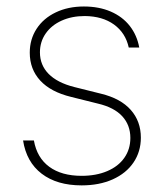

<svg xmlns="http://www.w3.org/2000/svg" viewBox="-20 -558 503 589"><path d="M240.2 -508.8Q200.2 -508.8 168.9 -494.6Q137.7 -480.5 120.1 -455.1Q102.5 -429.7 102.5 -397.5Q102.5 -358.4 129.2 -331.3Q155.8 -304.2 208 -291L290 -270.5Q350.1 -255.9 381.1 -220.9Q412.1 -186 412.1 -135.7Q412.1 -92.8 389.6 -59.6Q367.2 -26.4 325.9 -7.8Q284.7 10.7 230.5 10.7Q154.8 10.7 107.9 -25.1Q61 -61 50.8 -127H84Q93.3 -74.2 131.1 -46.4Q168.9 -18.6 230.5 -18.6Q274.9 -18.6 308.8 -33Q342.8 -47.4 361.3 -73.7Q379.9 -100.1 379.9 -134.8Q379.9 -174.3 355 -201.4Q330.1 -228.5 280.3 -240.2L198.2 -260.7Q135.7 -275.9 103.5 -310.8Q71.3 -345.7 71.3 -396.5Q71.3 -437.5 92.3 -469.7Q113.3 -502 151.1 -520Q189 -538.1 237.3 -538.1Q283.7 -538.1 319.8 -522.5Q356 -506.8 378.2 -478.3Q400.4 -449.7 407.2 -412.1H375Q365.2 -457 329.8 -482.7Q294.4 -508.3 240.2 -508.8Z"/></svg>

Font: Pretendard Thin
Style: Regular
Weight: 100
Designer: Base glyphs from Inter by Rasmus Andersson; Hangeul glyphs from Noto Sans CJK(Source Han Sans) by Jang Soo-young and Kan
Foundry: Kil Hyung-jin
Version: Version 1.309